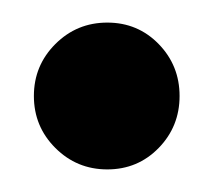

<svg xmlns="http://www.w3.org/2000/svg" viewBox="-20 -303 189 170"><path d="M10 -218Q10 -245 29 -264Q48 -283 75 -283Q102 -283 120.5 -264Q139 -245 139 -218Q139 -191 120.5 -172Q102 -153 75 -153Q48 -153 29 -172Q10 -191 10 -218Z"/></svg>

Font: Ponomar Unicode TT
Style: Regular
Weight: 400
Designer: Vladislav V. Dorosh, Yuri A.W. Shardt, Nikita Simmons, Aleksandr Andreev
Foundry: Ponomar Project
Version: 1.1